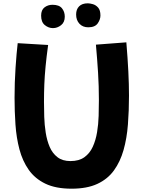

<svg xmlns="http://www.w3.org/2000/svg" viewBox="-20 -1063 868 1161"><path d="M413 78Q317 78 254 47.5Q191 17 153.5 -36.5Q116 -90 97.5 -160Q79 -230 73.5 -310Q68 -390 68 -472Q68 -565 74 -653.5Q80 -742 87 -802L271 -791Q261 -718 255.5 -660.5Q250 -603 248 -552Q246 -501 246 -447Q246 -405 247.5 -356.5Q249 -308 256.5 -260.5Q264 -213 280.5 -174.5Q297 -136 327.5 -112.5Q358 -89 406 -89Q458 -89 490.5 -112.5Q523 -136 541 -175.5Q559 -215 567 -263.5Q575 -312 576.5 -362.5Q578 -413 578 -458Q578 -543 573 -623Q568 -703 560 -793L744 -807Q752 -711 756 -631.5Q760 -552 760 -485Q760 -394 753.5 -310Q747 -226 727 -155.5Q707 -85 669 -32.5Q631 20 568.5 49Q506 78 413 78ZM513.8 -897.9Q480.5 -897.9 460.4 -919.4Q440.3 -941 440.3 -975.3Q440.3 -1006.6 458.5 -1024.8Q476.6 -1042.9 510.9 -1042.9Q522.7 -1042.9 540.8 -1038Q558.9 -1033.1 573.1 -1017.4Q587.3 -1001.7 587.3 -969.4Q587.3 -944.9 570.7 -921.4Q554 -897.9 513.8 -897.9ZM300.2 -893Q273.7 -893 251.2 -911.1Q228.7 -929.2 228.7 -968.4Q228.7 -1002.7 249.2 -1018.4Q269.8 -1034.1 297.3 -1034.1Q337.4 -1034.1 354.6 -1013Q371.7 -991.9 371.7 -962.5Q371.7 -928.2 349.2 -910.6Q326.7 -893 300.2 -893Z"/></svg>

Font: Mochiy Pop P One
Style: Regular
Weight: 400
Designer: FONTDASU
Foundry: FONTDASU / Google Inc. / Adobe
Version: Version 2.000